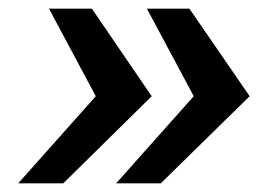

<svg xmlns="http://www.w3.org/2000/svg" viewBox="-20 -547 626 443"><path d="M417 -527 556 -325 351 -124H248L427 -325L319 -527ZM192 -527 330 -325 126 -124H22L201 -325L93 -527Z"/></svg>

Font: Archivo SemiExpanded SemiBold
Style: Italic
Weight: 600
Width: 6
Italic angle: -10°
Designer: Hector Gatti
Foundry: Omnibus-Type
Version: Version 2.001